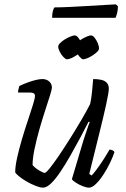

<svg xmlns="http://www.w3.org/2000/svg" viewBox="-20 -864 578 884"><path d="M178 0Q165 0 143.5 -8.5Q122 -17 101.5 -29Q81 -41 66.5 -53Q52 -65 50 -71Q50 -98 59 -138.5Q68 -179 81.5 -224.5Q95 -270 109 -311.5Q123 -353 132 -382.5Q141 -412 141 -422Q141 -431 135 -434.5Q129 -438 117 -438H63Q63 -445 65.5 -454.5Q68 -464 69 -468Q90 -478 109.5 -485Q129 -492 146 -496Q163 -500 175 -500Q194 -500 206.5 -489Q219 -478 219 -460Q219 -453 210 -424Q201 -395 187.5 -354Q174 -313 161 -267Q148 -221 139 -178Q130 -135 130 -104Q142 -90 160.5 -79Q179 -68 186 -68Q192 -68 210 -90.5Q228 -113 253 -150Q278 -187 305 -230Q332 -273 356 -314Q380 -355 395 -385Q400 -406 403.5 -439Q407 -472 409 -500Q430 -500 446 -496.5Q462 -493 471.5 -483Q481 -473 481 -456Q481 -439 469 -384Q457 -329 436.5 -247Q416 -165 391 -63L402 -56Q411 -65 426.5 -86Q442 -107 458 -132Q474 -157 484 -175Q492 -175 498 -172Q504 -169 507 -164Q500 -142 486.5 -114Q473 -86 456 -60Q439 -34 421.5 -17Q404 0 390 0Q378 0 360.5 -7Q343 -14 328.5 -23.5Q314 -33 311 -39L363 -214Q373 -244 380.5 -267Q388 -290 393 -301L388 -304Q371 -270 349 -229Q327 -188 304 -147.5Q281 -107 258.5 -73.5Q236 -40 215.5 -20Q195 0 178 0ZM363 -591Q357 -591 347 -602Q337 -613 330.5 -626.5Q324 -640 324 -649Q324 -657 333 -666Q342 -675 355 -683Q368 -691 380.5 -696Q393 -701 399 -701Q407 -701 415.5 -690.5Q424 -680 430 -665.5Q436 -651 436 -641Q436 -634 427.5 -625.5Q419 -617 406.5 -609Q394 -601 382 -596Q370 -591 363 -591ZM288 -591Q282 -591 272 -601.5Q262 -612 255 -626Q248 -640 248 -649Q248 -657 257 -666Q266 -675 279 -683Q292 -691 305 -696Q318 -701 324 -701Q332 -701 340.5 -690.5Q349 -680 355 -665.5Q361 -651 361 -641Q361 -634 352.5 -625.5Q344 -617 331.5 -609Q319 -601 307.5 -596Q296 -591 288 -591ZM220 -782Q220 -801 223.5 -813.5Q227 -826 231 -830Q261 -830 301.5 -832Q342 -834 384 -836.5Q426 -839 460.5 -841Q495 -843 513 -844L523 -835Q523 -818 519 -803Q515 -788 512 -782Z"/></svg>

Font: Texturina 12pt ExtraLight
Style: Italic
Weight: 250
Italic angle: -11°
Designer: Guillermo Torres Carreño
Foundry: Omnibus-Type
Version: Version 1.002